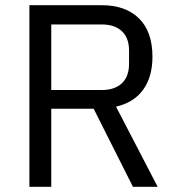

<svg xmlns="http://www.w3.org/2000/svg" viewBox="-20 -718 680 738"><path d="M177 0H93V-698H371Q463 -698 514.5 -647Q566 -596 566 -500Q566 -423 530.5 -373.5Q495 -324 426 -308L586 0H491L340 -300H177ZM371 -372Q421 -372 448.5 -398Q476 -424 476 -472V-524Q476 -572 448.5 -598Q421 -624 371 -624H177V-372Z"/></svg>

Font: IBM Plex Sans Hebrew
Style: Regular
Weight: 400
Designer: Mike Abbink, Paul van der Laan, Pieter van Rosmalen, Yanek Iontef
Foundry: Bold Monday
Version: Version 1.2